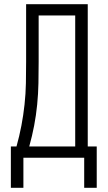

<svg xmlns="http://www.w3.org/2000/svg" viewBox="-20 -755 515 919"><path d="M383 144V0H92V144H32V-54H59Q73 -104 82.5 -154Q92 -204 97.5 -255Q103 -306 104 -357Q105 -408 105 -459V-735H400V-54H443V144ZM120 -54H340V-681H165V-459Q165 -408 164 -357Q163 -306 158 -255Q153 -204 143.5 -154Q134 -104 120 -54Z"/></svg>

Font: Iosevka QP Light
Style: Regular
Weight: 300
Designer: Belleve Invis
Foundry: Belleve Invis
Version: Version 20.0.0; ttfautohint (v1.8.4)